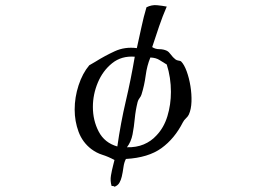

<svg xmlns="http://www.w3.org/2000/svg" viewBox="-20 -651 1040 738"><path d="M706 -211Q703 -204 695 -196.5Q687 -189 683 -181Q651 -118 600.5 -81.5Q550 -45 464 -40Q457 -27 454.5 -8Q452 11 448 28Q445 41 439 51.5Q433 62 420 67Q419 64 413 64Q410 64 409 64Q403 44 406.5 23.5Q410 3 415 -16Q416 -21 417.5 -26Q419 -31 420 -36Q396 -49 373.5 -56Q351 -63 331 -78Q297 -104 282 -144.5Q267 -185 267 -230Q267 -277 282 -323Q297 -369 323 -400Q329 -403 335 -407Q341 -411 347 -414Q382 -436 421 -454Q460 -472 506 -466Q515 -506 523.5 -546Q532 -586 543 -623Q563 -633 583.5 -631Q604 -629 619 -626Q620 -626 621 -626Q605 -589 591.5 -549.5Q578 -510 565 -470Q577 -462 592.5 -462Q608 -462 621 -456Q629 -452 636.5 -441.5Q644 -431 654 -423Q659 -419 666.5 -418Q674 -417 676 -415Q688 -403 697.5 -377Q707 -351 712 -320Q717 -289 716 -260Q715 -231 706 -211ZM498 -433Q447 -437 411 -408Q375 -379 356 -333.5Q337 -288 337 -240Q337 -188 359.5 -145Q382 -102 431 -88Q444 -179 463.5 -262Q483 -345 498 -433ZM637 -298Q637 -325 633 -351.5Q629 -378 621 -403Q607 -411 593.5 -420Q580 -429 558 -430Q545 -399 540 -361Q535 -323 524 -288Q522 -281 516.5 -274Q511 -267 509 -259Q501 -227 498 -195Q495 -163 489.5 -134.5Q484 -106 468 -85Q504 -84 532.5 -96Q561 -108 581 -130Q610 -160 623.5 -204.5Q637 -249 637 -298Z"/></svg>

Font: Yuji Mai
Style: Regular
Weight: 400
Designer: Kataoka Yuji
Foundry: Kinuta Font Factory
Version: Version 3.002